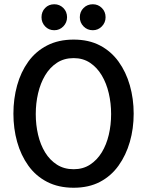

<svg xmlns="http://www.w3.org/2000/svg" viewBox="-20 -878 690 902"><path d="M326 4Q255 4 201.5 -23.5Q148 -51 113 -100Q78 -149 60.5 -211.5Q43 -274 43 -344Q43 -414 60.5 -477Q78 -540 113 -588.5Q148 -637 201.5 -664.5Q255 -692 326 -692Q397 -692 449.5 -664.5Q502 -637 537 -588.5Q572 -540 590 -477Q608 -414 608 -344Q608 -274 590 -211.5Q572 -149 537 -100Q502 -51 449.5 -23.5Q397 4 326 4ZM326 -83Q370 -83 403 -104.5Q436 -126 458 -162Q480 -198 491 -244.5Q502 -291 502 -342Q502 -393 491 -440Q480 -487 458 -524Q436 -561 403 -583Q370 -605 326 -605Q281 -605 247.5 -583Q214 -561 192 -524Q170 -487 159 -440Q148 -393 148 -342Q148 -291 159 -244.5Q170 -198 192 -162Q214 -126 247.5 -104.5Q281 -83 326 -83ZM416 -736Q390 -736 372.5 -754Q355 -772 355 -797Q355 -823 372.5 -840.5Q390 -858 416 -858Q441 -858 458.5 -840.5Q476 -823 476 -797Q476 -772 458.5 -754Q441 -736 416 -736ZM235 -736Q209 -736 192 -754Q175 -772 175 -797Q175 -823 192 -840.5Q209 -858 235 -858Q260 -858 277.5 -840.5Q295 -823 295 -797Q295 -772 277.5 -754Q260 -736 235 -736Z"/></svg>

Font: Kreon
Style: Regular
Weight: 400
Designer: Julia Petretta
Foundry: Julia Petretta and Eli Heuer
Version: Version 2.002